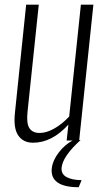

<svg xmlns="http://www.w3.org/2000/svg" viewBox="-20 -598 435 817"><path d="M314.9 198.7Q253.9 198.7 225.1 178.5Q196.3 158.2 200.2 119.1Q204.1 84.5 230.7 50Q257.3 15.6 292.5 -2H322.8Q247.6 66.4 242.2 114.7Q239.3 142.6 263.4 155.5Q287.6 168.5 327.1 168.5ZM120.6 9.3Q79.1 9.3 57.9 -21.2Q36.6 -51.8 43.5 -117.2L91.3 -578.1H145L97.2 -123Q91.8 -72.8 105.2 -52.5Q118.7 -32.2 148.4 -32.2Q177.7 -32.2 210.9 -51Q244.1 -69.8 274.4 -102.1L324.2 -578.1H377.4L316.9 0H263.7L271 -67.9Q201.2 9.3 120.6 9.3Z"/></svg>

Font: Oswald
Style: Extra-Light
Weight: 200
Designer: Vernon Adams
Foundry: Vernon Adams
Version: 3.0; ttfautohint (v0.94.23-7a4d-dirty) -l 8 -r 50 -G 200 -x 